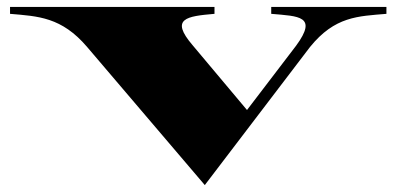

<svg xmlns="http://www.w3.org/2000/svg" viewBox="-20 -520 1145 555"><path d="M1097 -480V-500H764V-480C844 -473 899 -474 836 -388L694 -202L537 -389C470 -467 520 -473 600 -480V-500H9V-480C90 -473 158 -471 232 -384L572 15L876 -384C948 -473 1015 -473 1097 -480Z"/></svg>

Font: Sprat Extended
Style: Bold
Weight: 700
Width: 9
Designer: Ethan Nakache
Foundry: Collletttivo
Version: Version 2.000;Glyphs 3.2 (3217)